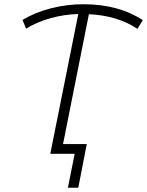

<svg xmlns="http://www.w3.org/2000/svg" viewBox="-20 -725 693 905"><path d="M628 -589Q533 -652 399 -658L268 0H217L349 -659Q281 -657 217 -639Q153 -621 103 -590L86 -631Q146 -667 220.5 -686Q295 -705 373 -705Q539 -705 653 -630ZM389 -46 349 160H300L332 0H217L227 -46Z"/></svg>

Font: Montserrat Alternates Light
Style: Italic
Weight: 300
Italic angle: -11.3°
Designer: Julieta Ulanovsky
Foundry: Julieta Ulanovsky
Version: Version 7.200